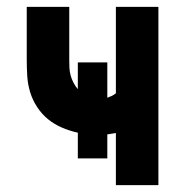

<svg xmlns="http://www.w3.org/2000/svg" viewBox="-20 -540 540 560"><path d="M318 0V-152Q312 -151 305.5 -150Q299 -149 293 -148V-78H207V-153Q184 -158 161.5 -167.5Q139 -177 120.5 -192Q102 -207 88.5 -227.5Q75 -248 68 -271Q61 -294 59.5 -318Q58 -342 58 -366V-520H182V-366Q182 -354 182.5 -342.5Q183 -331 186 -320Q189 -309 194.5 -298.5Q200 -288 207 -280V-358H293V-255Q299 -257 305.5 -260Q312 -263 318 -268V-520H442V0Z"/></svg>

Font: Iosevka Term Curly Extrabold
Style: Regular
Weight: 800
Designer: Belleve Invis
Foundry: Belleve Invis
Version: Version 32.3.0